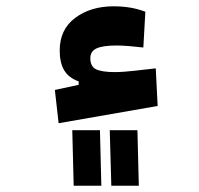

<svg xmlns="http://www.w3.org/2000/svg" viewBox="-20 -367 626 603"><path d="M164.1 20 152.3 -84.5 227.1 -100.6V-111.3Q195.8 -122.6 181.6 -146.2Q167.5 -169.9 167.5 -208.5Q167.5 -274.4 216.1 -310.8Q264.6 -347.2 336.9 -347.2Q392.6 -347.2 436.5 -330.1L430.2 -217.8Q410.2 -220.2 386.2 -222.2Q362.3 -224.1 346.7 -224.1Q303.2 -224.1 283.4 -215.1Q263.7 -206.1 263.7 -184.1Q263.7 -157.7 282.2 -149.2Q300.8 -140.6 340.3 -140.6Q366.7 -140.6 402.3 -144.8Q438 -148.9 469.2 -152.3L475.1 -34.2ZM211.4 216.3 207 42H293.9L298.3 216.3ZM329.6 216.3 324.7 42H411.6L416 216.3Z"/></svg>

Font: Cascadia Mono
Style: Bold
Weight: 700
Monospace: yes
Designer: Aaron Bell
Foundry: Saja Typeworks
Version: Version 2404.023; ttfautohint (v1.8.4)